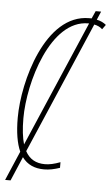

<svg xmlns="http://www.w3.org/2000/svg" viewBox="-57 -799 531 913"><g transform="rotate(5 208.0 -342.5)"><path d="M3 76H29L78 -39C103 -5 138 10 183 10C208 10 231 5 258 -4V-31C229 -20 206 -15 185 -15C142 -15 111 -32 91 -69L361 -697C377 -694 391 -687 400 -678L416 -700C404 -710 390 -717 371 -721L388 -761H362L346 -725C342 -725 338 -725 334 -725C125 -725 37 -397 37 -224C37 -154 46 -102 63 -64ZM64 -224C64 -395 152 -700 332 -700H336L78 -100C69 -131 64 -172 64 -224Z"/></g></svg>

Font: Noto Sans ExtraCondensed Thin
Style: Italic
Weight: 100
Width: 2
Italic angle: -12°
Designer: Monotype Design Team
Foundry: Monotype Imaging Inc.
Version: Version 2.013